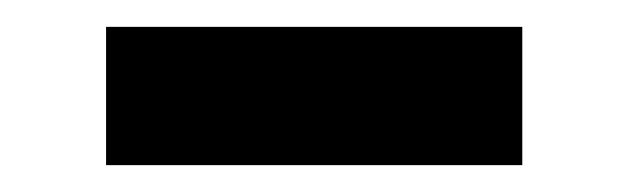

<svg xmlns="http://www.w3.org/2000/svg" viewBox="-20 -785 468 143"><path d="M369 -662H59V-765H369Z"/></svg>

Font: Bitter Pro OGT
Style: Bold
Weight: 700
Designer: Sol Matas, and Bitter project Authors
Foundry: Sol Matas
Version: Version 2.110